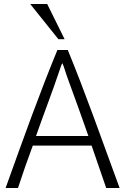

<svg xmlns="http://www.w3.org/2000/svg" viewBox="-20 -940 626 960"><path d="M70 0C93 -71 118 -142 144 -212H438C446 -189 454 -166 511 0H578C483 -259 408 -473 319 -690H267C178 -474 101 -259 8 0ZM278 -589C283 -604 287 -617 292 -624C300 -608 307 -578 324 -533C356 -445 389 -355 422 -260H160C200 -374 243 -484 278 -589ZM272 -744H303L216 -920H131Z"/></svg>

Font: Repo Light
Style: Regular
Weight: 300
Designer: Stefan Peev
Foundry: Context Ltd
Version: Version 001.502